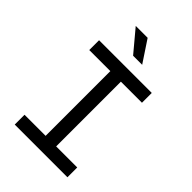

<svg xmlns="http://www.w3.org/2000/svg" viewBox="-294 -1165 1288 1288"><g transform="rotate(45 350.0 -521.0)"><path d="M100 0V-93H300V-707H100V-800H600V-707H400V-93H600V0ZM421 -888H335L206 -1042H319Z"/></g></svg>

Font: Martian Mono Light
Style: Regular
Weight: 300
Monospace: yes
Designer: Roman Shamin
Foundry: Evil Martians
Version: Version 1.000; ttfautohint (v1.8.4.7-5d5b)